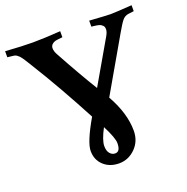

<svg xmlns="http://www.w3.org/2000/svg" viewBox="-136 -855 951 979"><g transform="rotate(-20 340.0 -366.0)"><path d="M231 -106.4Q231 -153.8 297.9 -269Q193.8 -465.8 97.7 -620.1Q94.2 -626 86.2 -638.7Q78.1 -651.4 75.4 -655.8Q72.8 -660.2 66.7 -668.9Q60.5 -677.7 57.1 -680.9Q53.7 -684.1 48.1 -688.7Q42.5 -693.4 37.1 -695.3Q31.7 -697.3 25.4 -697.8L-4.9 -701.2V-733.9Q89.4 -727.5 144 -727.5Q199.7 -727.5 293.9 -733.9V-701.2L263.7 -697.8Q248 -695.8 237.8 -687.3Q227.5 -678.7 227.5 -665Q227.5 -649.4 237.8 -630.4Q315.4 -488.3 371.6 -397.5L506.3 -630.4Q517.1 -649.4 517.1 -663.6Q517.1 -670.9 515.1 -676.3Q513.2 -681.6 508.5 -685.3Q503.9 -689 500.5 -691.4Q497.1 -693.8 488.5 -695.8Q480 -697.8 476.8 -698.2Q473.6 -698.7 463.4 -700Q453.1 -701.2 451.2 -701.2V-733.9Q545.4 -727.5 565.9 -727.5Q586.9 -727.5 681.2 -733.9V-701.7L650.9 -697.8Q631.3 -695.3 617.9 -679Q604.5 -662.6 580.6 -620.6Q533.7 -538.6 413.1 -330.1Q473.1 -223.6 473.1 -129.4Q473.1 -72.8 435.5 -35.2Q397.9 2.4 347.2 2.4Q296.4 2.4 263.7 -27.8Q231 -58.1 231 -106.4ZM373 -98.1Q373 -126 336.4 -197.8Q304.7 -137.7 304.7 -106.4Q304.7 -80.1 316.4 -66.2Q328.1 -52.2 345.2 -52.2Q373 -52.2 373 -98.1Z"/></g></svg>

Font: Flanker
Style: Bold
Weight: 700
Designer: Flanker
Foundry: Flanker
Version: Version 2.021